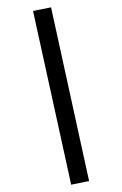

<svg xmlns="http://www.w3.org/2000/svg" viewBox="-100 -861 655 1032"><g transform="rotate(10 228.0 -345.0)"><path d="M364.5 115 0.5 -769 92.5 -805 456 79Z"/></g></svg>

Font: Geologica
Style: Regular
Weight: 400
Designer: Sindre Bremnes, Frode Helland
Foundry: Monokrom Skriftforlag AS
Version: Version 1.010; ttfautohint (v1.8.4.7-5d5b);gftools[0.9.28]